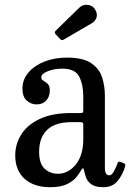

<svg xmlns="http://www.w3.org/2000/svg" viewBox="-20 -770 542 800"><path d="M43.5 -123Q43.5 -170 68.8 -210Q94 -250 145.8 -274.5Q197.5 -299 277.5 -299H314Q322.5 -299 324.8 -301Q327 -303 327 -312V-367Q327 -417.5 310 -450.8Q293 -484 239 -484Q206 -484 179 -473.2Q152 -462.5 152 -447.5Q152 -438.5 160.8 -433.8Q169.5 -429 178.5 -420.8Q187.5 -412.5 187.5 -393Q187.5 -367.5 172.8 -351.2Q158 -335 132.5 -335Q109 -335 91.2 -351.2Q73.5 -367.5 73.5 -400.5Q73.5 -439 98.8 -468.2Q124 -497.5 166.2 -513.8Q208.5 -530 259 -530Q325 -530 359 -507.5Q393 -485 405 -448.8Q417 -412.5 417 -372V-71Q417 -39.5 435.5 -39.5Q445 -39.5 453.5 -54Q462 -68.5 469.5 -89.5Q472 -98.5 482 -95.5L497 -89.5Q503.5 -87 501.5 -77.5Q492.5 -44 470.8 -17Q449 10 411.5 10H411Q377 10 360.5 -2.2Q344 -14.5 338.2 -31Q332.5 -47.5 330.5 -59.5Q327 -78 317 -59Q311 -48 297.8 -31.5Q284.5 -15 258.5 -2.5Q232.5 10 188.5 10Q121.5 10 82.5 -25Q43.5 -60 43.5 -123ZM143 -138Q143 -88 166 -67Q189 -46 221 -46Q264.5 -46 295.8 -84.5Q327 -123 327 -191V-251Q327 -261 317 -261H277.5Q209 -261 176 -228.5Q143 -196 143 -138ZM229.5 -608.5 212.5 -626.5Q204.5 -635 212.5 -642.5L310.5 -738Q324.5 -752 345.5 -749.8Q366.5 -747.5 376.5 -730Q387.5 -711.5 381.8 -696.2Q376 -681 363 -673.5L249 -607Q242.5 -603 238.8 -602.8Q235 -602.5 229.5 -608.5Z"/></svg>

Font: Besley* Narrow
Style: Regular
Weight: 400
Width: 4
Designer: Owen Earl
Foundry: indestructible type*
Version: Version 3.000; ttfautohint (v1.8.3)